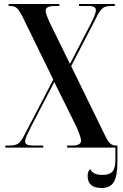

<svg xmlns="http://www.w3.org/2000/svg" viewBox="-20 -734 613 955"><path d="M7 0H195V-10H144Q105 -10 105 -30Q105 -43 115.5 -65Q126 -87 138 -111L250 -326L356 -112Q383 -54 383 -34Q383 -10 338 -10H314V0H564V-10H559Q540 -10 528.5 -20Q517 -30 502 -61L334 -405L465 -658Q480 -686 493 -695Q506 -704 531 -704H551V-714H373V-704H422Q457 -704 457 -683Q457 -665 432 -617L328 -416L230 -616Q207 -665 207 -681Q207 -704 250 -704H275V-714H23V-704H31Q52 -704 63.5 -694Q75 -684 91 -653L245 -338L98 -56Q83 -28 69 -19Q55 -10 26 -10H7ZM486 201Q528 201 546 171.5Q564 142 564 71V-10H554V61Q554 102 539.5 119Q525 136 489 136Q441 136 429 107Q416 117 416 142Q416 201 486 201Z"/></svg>

Font: Noto Serif Display Condensed Semi
Style: Regular
Weight: 600
Width: 3
Designer: Monotype Design Team
Foundry: Monotype Imaging Inc.
Version: Version 1.900